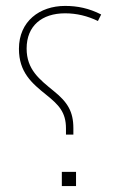

<svg xmlns="http://www.w3.org/2000/svg" viewBox="-20 -629 388 649"><path d="M203 -195V-174H228V-196C228 -252 208 -284 162 -321C113 -361 70 -394 70 -465C70 -542 122 -584 200 -584C239 -584 276 -575 311 -558L322 -580C281 -601 242 -609 200 -609C114 -609 44 -557 44 -464C44 -385 87 -348 137 -308C178 -275 203 -250 203 -195ZM189 -48V0H237V-48Z"/></svg>

Font: Noto Sans Syriac Eastern Thin
Style: Regular
Weight: 100
Designer: Patrick Giasson and the Monotype Design Team
Foundry: Monotype Imaging Inc.
Version: Version 3.001